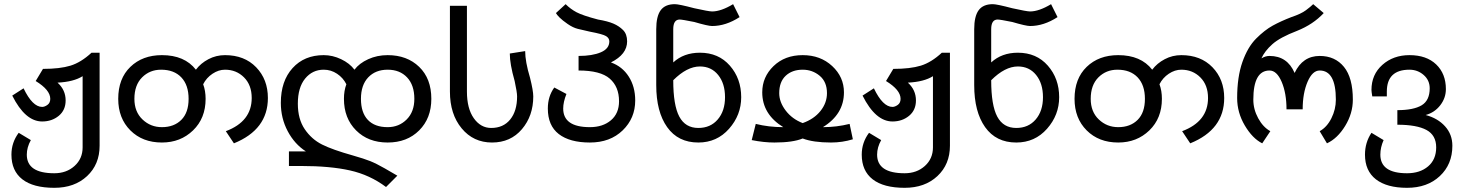

<svg xmlns="http://www.w3.org/2000/svg" viewBox="-20 -692 7075 927"><path d="M460.9 11.7Q460.9 101.6 400.4 158.2Q339.8 214.8 242.2 214.8Q140.6 214.8 87.9 173.8Q35.2 132.8 35.2 54.7Q35.2 -3.9 70.3 -50.8L128.9 -15.6Q109.4 19.5 109.4 54.7Q109.4 144.5 242.2 144.5Q300.8 144.5 339.8 109.4Q378.9 74.2 378.9 19.5V-324.2Q335.9 -296.9 257.8 -293Q296.9 -257.8 296.9 -207Q296.9 -160.2 263.7 -132.8Q230.5 -105.5 183.6 -105.5Q101.6 -105.5 39.1 -230.5L93.8 -265.6Q136.7 -175.8 183.6 -175.8Q195.3 -175.8 209 -185.5Q222.7 -195.3 222.7 -214.8Q222.7 -257.8 152.3 -300.8L187.5 -359.4Q269.5 -359.4 320.3 -375Q371.1 -390.6 421.9 -437.5H460.9Z M925.8 -355.5Q949.2 -386.7 986.3 -406.2Q1023.4 -425.8 1066.4 -425.8Q1160.2 -425.8 1216.8 -367.2Q1273.4 -308.6 1273.4 -218.8Q1273.4 -66.4 1109.4 0L1070.3 -58.6Q1195.3 -105.5 1195.3 -218.8Q1195.3 -281.2 1158.2 -318.4Q1121.1 -355.5 1066.4 -355.5Q1035.2 -355.5 1005.9 -335.9Q976.6 -316.4 960.9 -285.2Q972.7 -253.9 972.7 -214.8Q972.7 -121.1 912.1 -62.5Q851.6 -3.9 761.7 -3.9Q668 -3.9 609.4 -62.5Q550.8 -121.1 550.8 -214.8Q550.8 -312.5 609.4 -369.1Q668 -425.8 761.7 -425.8Q871.1 -425.8 925.8 -355.5ZM761.7 -78.1Q820.3 -78.1 855.5 -113.3Q890.6 -148.4 890.6 -214.8Q890.6 -281.2 855.5 -318.4Q820.3 -355.5 757.8 -355.5Q703.1 -355.5 666 -318.4Q628.9 -281.2 628.9 -214.8Q628.9 -152.3 668 -115.2Q707 -78.1 761.7 -78.1Z M1691.4 -355.5Q1714.8 -386.7 1757.8 -406.2Q1800.8 -425.8 1851.6 -425.8Q1945.3 -425.8 2003.9 -369.1Q2062.5 -312.5 2062.5 -214.8Q2062.5 -121.1 2003.9 -62.5Q1945.3 -3.9 1851.6 -3.9Q1757.8 -3.9 1699.2 -62.5Q1640.6 -121.1 1640.6 -214.8Q1640.6 -253.9 1652.3 -285.2Q1636.7 -316.4 1607.4 -335.9Q1578.1 -355.5 1543 -355.5Q1488.3 -355.5 1453.1 -312.5Q1418 -269.5 1418 -191.4Q1418 -117.2 1451.2 -68.4Q1484.4 -19.5 1535.2 5.9Q1585.9 31.2 1683.6 58.6Q1738.3 74.2 1767.6 85.9Q1796.9 97.7 1837.9 121.1Q1878.9 144.5 1898.4 156.2L1843.8 210.9Q1765.6 152.3 1669.9 130.9Q1574.2 109.4 1433.6 109.4H1375V39.1H1457Q1402.3 3.9 1369.1 -58.6Q1335.9 -121.1 1335.9 -195.3Q1335.9 -300.8 1392.6 -363.3Q1449.2 -425.8 1543 -425.8Q1585.9 -425.8 1627 -406.2Q1668 -386.7 1691.4 -355.5ZM1851.6 -78.1Q1906.2 -78.1 1943.4 -115.2Q1980.5 -152.3 1980.5 -214.8Q1980.5 -281.2 1945.3 -318.4Q1910.2 -355.5 1851.6 -355.5Q1793 -355.5 1757.8 -318.4Q1722.7 -281.2 1722.7 -214.8Q1722.7 -148.4 1755.9 -113.3Q1789.1 -78.1 1851.6 -78.1Z M2515.6 -445.3Q2515.6 -394.5 2539.1 -316.4Q2554.7 -253.9 2554.7 -226.6Q2554.7 -132.8 2500 -68.4Q2445.3 -3.9 2355.5 -3.9Q2265.6 -3.9 2209 -72.3Q2152.3 -140.6 2152.3 -250V-664.1H2234.4V-250Q2234.4 -168 2267.6 -121.1Q2300.8 -74.2 2351.6 -74.2Q2410.2 -74.2 2443.4 -115.2Q2476.6 -156.2 2476.6 -226.6Q2476.6 -246.1 2464.8 -300.8Q2441.4 -382.8 2441.4 -433.6Z M2929.7 -390.6Q2984.4 -371.1 3015.6 -322.3Q3046.9 -273.4 3046.9 -207Q3046.9 -121.1 2986.3 -62.5Q2925.8 -3.9 2828.1 -3.9Q2730.5 -3.9 2677.7 -44.9Q2625 -85.9 2625 -168Q2625 -226.6 2656.2 -269.5L2714.8 -238.3Q2699.2 -199.2 2699.2 -168Q2699.2 -78.1 2828.1 -78.1Q2890.6 -78.1 2929.7 -111.3Q2968.8 -144.5 2968.8 -203.1Q2968.8 -273.4 2923.8 -312.5Q2878.9 -351.6 2773.4 -351.6V-421.9Q2839.8 -421.9 2880.9 -439.5Q2921.9 -457 2921.9 -492.2Q2921.9 -507.8 2906.2 -517.6Q2890.6 -527.3 2828.1 -539.1Q2793 -546.9 2769.5 -552.7Q2746.1 -558.6 2720.7 -576.2Q2695.3 -593.8 2681.6 -607.4Q2668 -621.1 2664.1 -628.9L2710.9 -671.9Q2734.4 -648.4 2763.7 -632.8Q2793 -617.2 2867.2 -597.7Q2914.1 -589.8 2941.4 -578.1Q2968.8 -566.4 2988.3 -546.9Q3007.8 -527.3 3007.8 -492.2Q3007.8 -429.7 2929.7 -390.6Z M3230.5 -390.6Q3281.2 -437.5 3359.4 -437.5Q3449.2 -437.5 3503.9 -375Q3558.6 -312.5 3558.6 -222.7Q3558.6 -136.7 3500 -70.3Q3441.4 -3.9 3351.6 -3.9Q3253.9 -3.9 3201.2 -78.1Q3148.4 -152.3 3148.4 -281.2V-550.8Q3148.4 -613.3 3169.9 -642.6Q3191.4 -671.9 3238.3 -671.9Q3257.8 -671.9 3332 -652.3Q3402.3 -636.7 3418 -636.7Q3460.9 -636.7 3519.5 -671.9L3550.8 -609.4Q3484.4 -566.4 3418 -566.4Q3398.4 -566.4 3332 -585.9Q3273.4 -597.7 3261.7 -597.7Q3230.5 -597.7 3230.5 -550.8ZM3230.5 -304.7Q3230.5 -183.6 3259.8 -128.9Q3289.1 -74.2 3351.6 -74.2Q3410.2 -74.2 3445.3 -115.2Q3480.5 -156.2 3480.5 -222.7Q3480.5 -289.1 3447.3 -330.1Q3414.1 -371.1 3359.4 -371.1Q3296.9 -371.1 3230.5 -304.7Z M4097.7 -19.5Q4046.9 -3.9 3992.2 -3.9Q3906.2 -3.9 3855.5 -23.4Q3808.6 -3.9 3718.8 -3.9Q3668 -3.9 3609.4 -15.6L3628.9 -93.8Q3691.4 -78.1 3761.7 -78.1Q3660.2 -140.6 3660.2 -246.1Q3660.2 -320.3 3714.8 -373Q3769.5 -425.8 3855.5 -425.8Q3941.4 -425.8 3998 -373Q4054.7 -320.3 4054.7 -246.1Q4054.7 -140.6 3953.1 -78.1Q4019.5 -78.1 4082 -93.8ZM3855.5 -97.7Q3910.2 -117.2 3941.4 -156.2Q3972.7 -195.3 3972.7 -242.2Q3972.7 -296.9 3937.5 -326.2Q3902.3 -355.5 3855.5 -355.5Q3804.7 -355.5 3773.4 -326.2Q3742.2 -296.9 3742.2 -242.2Q3742.2 -199.2 3773.4 -158.2Q3804.7 -117.2 3855.5 -97.7Z M4566.4 11.7Q4566.4 101.6 4505.9 158.2Q4445.3 214.8 4347.7 214.8Q4246.1 214.8 4193.4 173.8Q4140.6 132.8 4140.6 54.7Q4140.6 -3.9 4175.8 -50.8L4234.4 -15.6Q4214.8 19.5 4214.8 54.7Q4214.8 144.5 4347.7 144.5Q4406.2 144.5 4445.3 109.4Q4484.4 74.2 4484.4 19.5V-324.2Q4441.4 -296.9 4363.3 -293Q4402.3 -257.8 4402.3 -207Q4402.3 -160.2 4369.1 -132.8Q4335.9 -105.5 4289.1 -105.5Q4207 -105.5 4144.5 -230.5L4199.2 -265.6Q4242.2 -175.8 4289.1 -175.8Q4300.8 -175.8 4314.5 -185.5Q4328.1 -195.3 4328.1 -214.8Q4328.1 -257.8 4257.8 -300.8L4293 -359.4Q4375 -359.4 4425.8 -375Q4476.6 -390.6 4527.3 -437.5H4566.4Z M4765.6 -390.6Q4816.4 -437.5 4894.5 -437.5Q4984.4 -437.5 5039.1 -375Q5093.8 -312.5 5093.8 -222.7Q5093.8 -136.7 5035.2 -70.3Q4976.6 -3.9 4886.7 -3.9Q4789.1 -3.9 4736.3 -78.1Q4683.6 -152.3 4683.6 -281.2V-550.8Q4683.6 -613.3 4705.1 -642.6Q4726.6 -671.9 4773.4 -671.9Q4793 -671.9 4867.2 -652.3Q4937.5 -636.7 4953.1 -636.7Q4996.1 -636.7 5054.7 -671.9L5085.9 -609.4Q5019.5 -566.4 4953.1 -566.4Q4933.6 -566.4 4867.2 -585.9Q4808.6 -597.7 4796.9 -597.7Q4765.6 -597.7 4765.6 -550.8ZM4765.6 -304.7Q4765.6 -183.6 4794.9 -128.9Q4824.2 -74.2 4886.7 -74.2Q4945.3 -74.2 4980.5 -115.2Q5015.6 -156.2 5015.6 -222.7Q5015.6 -289.1 4982.4 -330.1Q4949.2 -371.1 4894.5 -371.1Q4832 -371.1 4765.6 -304.7Z M5543 -355.5Q5566.4 -386.7 5603.5 -406.2Q5640.6 -425.8 5683.6 -425.8Q5777.3 -425.8 5834 -367.2Q5890.6 -308.6 5890.6 -218.8Q5890.6 -66.4 5726.6 0L5687.5 -58.6Q5812.5 -105.5 5812.5 -218.8Q5812.5 -281.2 5775.4 -318.4Q5738.3 -355.5 5683.6 -355.5Q5652.3 -355.5 5623 -335.9Q5593.8 -316.4 5578.1 -285.2Q5589.8 -253.9 5589.8 -214.8Q5589.8 -121.1 5529.3 -62.5Q5468.8 -3.9 5378.9 -3.9Q5285.2 -3.9 5226.6 -62.5Q5168 -121.1 5168 -214.8Q5168 -312.5 5226.6 -369.1Q5285.2 -425.8 5378.9 -425.8Q5488.3 -425.8 5543 -355.5ZM5378.9 -78.1Q5437.5 -78.1 5472.7 -113.3Q5507.8 -148.4 5507.8 -214.8Q5507.8 -281.2 5472.7 -318.4Q5437.5 -355.5 5375 -355.5Q5320.3 -355.5 5283.2 -318.4Q5246.1 -281.2 5246.1 -214.8Q5246.1 -152.3 5285.2 -115.2Q5324.2 -78.1 5378.9 -78.1Z M6230.5 -339.8Q6269.5 -421.9 6351.6 -421.9Q6425.8 -421.9 6468.8 -369.1Q6511.7 -316.4 6511.7 -210.9Q6511.7 -144.5 6474.6 -84Q6437.5 -23.4 6386.7 0L6351.6 -58.6Q6386.7 -78.1 6408.2 -121.1Q6429.7 -164.1 6429.7 -210.9Q6429.7 -351.6 6351.6 -351.6Q6316.4 -351.6 6293 -296.9Q6269.5 -242.2 6269.5 -164.1H6191.4Q6191.4 -242.2 6168 -296.9Q6144.5 -351.6 6109.4 -351.6Q6031.2 -351.6 6031.2 -210.9Q6031.2 -164.1 6054.7 -121.1Q6078.1 -78.1 6113.3 -58.6L6074.2 0Q6027.3 -23.4 5990.2 -85.9Q5953.1 -148.4 5953.1 -218.8Q5953.1 -320.3 5978.5 -392.6Q6003.9 -464.8 6044.9 -505.9Q6085.9 -546.9 6125 -568.4Q6164.1 -589.8 6214.8 -609.4Q6261.7 -625 6285.2 -642.6Q6308.6 -660.2 6320.3 -671.9L6371.1 -628.9Q6320.3 -574.2 6242.2 -543Q6160.2 -511.7 6123 -478.5Q6085.9 -445.3 6070.3 -410.2Q6089.8 -421.9 6109.4 -421.9Q6195.3 -421.9 6230.5 -339.8Z M6863.3 -136.7Q6921.9 -121.1 6957 -82Q6992.2 -43 6992.2 11.7Q6992.2 101.6 6931.6 158.2Q6871.1 214.8 6773.4 214.8Q6675.8 214.8 6623 173.8Q6570.3 132.8 6570.3 54.7Q6570.3 -3.9 6601.6 -50.8L6660.2 -15.6Q6644.5 19.5 6644.5 54.7Q6644.5 144.5 6773.4 144.5Q6835.9 144.5 6875 111.3Q6914.1 78.1 6914.1 19.5Q6914.1 -39.1 6867.2 -64.5Q6820.3 -89.8 6726.6 -89.8V-160.2Q6804.7 -160.2 6843.8 -183.6Q6882.8 -207 6882.8 -265.6Q6882.8 -304.7 6853.5 -330.1Q6824.2 -355.5 6785.2 -355.5Q6675.8 -355.5 6675.8 -250Q6675.8 -246.1 6675.8 -226.6H6605.5Q6601.6 -250 6601.6 -257.8Q6601.6 -332 6654.3 -378.9Q6707 -425.8 6785.2 -425.8Q6867.2 -425.8 6914.1 -380.9Q6960.9 -335.9 6960.9 -261.7Q6960.9 -218.8 6933.6 -183.6Q6906.2 -148.4 6863.3 -136.7Z"/></svg>

Font: 和音 by 宁静之雨，公众号njzyshare
Style: Regular
Weight: 400
Designer: Steve Matteson
Foundry: Ascender Corporation
Version: Version 6.00;June 8, 2018;FontCreator 11.0.0.2388 32-bit